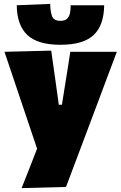

<svg xmlns="http://www.w3.org/2000/svg" viewBox="-20 -768 623 986"><path d="M91 198Q110.5 149 130.8 97.2Q151 45.5 170.5 -4.5Q154.5 -51 138.8 -98.5Q123 -146 107.5 -191.5L77 -282Q59 -335.5 40 -392Q21 -448.5 3 -502L243 -508Q249 -464.5 255 -423Q261 -381.5 267 -338L282 -230H298L315 -337Q322 -379 328.2 -419.5Q334.5 -460 341 -502H580Q565 -462 550.8 -424.2Q536.5 -386.5 519.5 -341.2Q502.5 -296 479 -233L426 -92Q390 3 364.8 70.5Q339.5 138 319 192ZM290 -538Q174 -538 120.5 -588.2Q67 -638.5 66 -741L238 -748Q238 -713 246.5 -687Q255 -661 290 -661Q314 -661 325.2 -672.8Q336.5 -684.5 339.8 -702.8Q343 -721 343 -741H515Q514 -638.5 461 -588.2Q408 -538 290 -538Z"/></svg>

Font: Commissioner Black
Style: Regular
Weight: 900
Designer: Kostas Bartsokas
Foundry: Kostas Bartsokas
Version: Version 1.000; ttfautohint (v1.8.3)